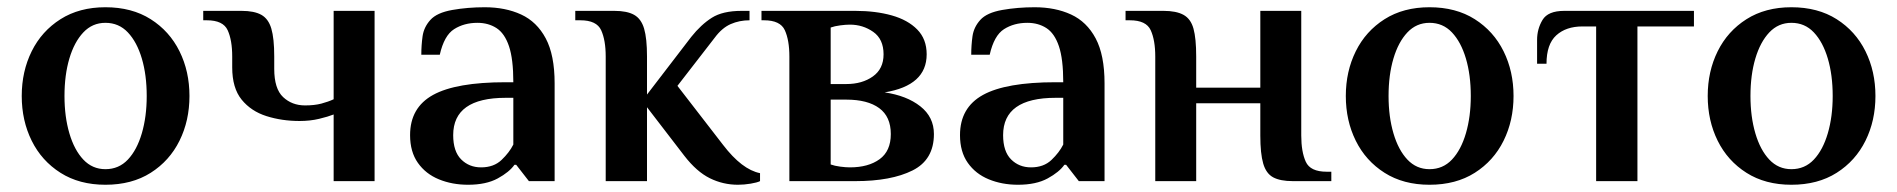

<svg xmlns="http://www.w3.org/2000/svg" viewBox="-20 -500 5237 530"><path d="M271 10Q199 10 147 -23Q95 -56 67.5 -111.5Q40 -167 40 -235Q40 -303 67.5 -358.5Q95 -414 147 -447Q199 -480 271 -480Q344 -480 396 -447Q448 -414 475.5 -358.5Q503 -303 503 -235Q503 -167 475.5 -111.5Q448 -56 396 -23Q344 10 271 10ZM271 -33Q308 -33 333 -59.5Q358 -86 371.5 -132Q385 -178 385 -235Q385 -293 371.5 -338.5Q358 -384 333 -410.5Q308 -437 271 -437Q235 -437 210 -410.5Q185 -384 171.5 -338.5Q158 -293 158 -235Q158 -178 171.5 -132Q185 -86 210 -59.5Q235 -33 271 -33Z M901 0V-184Q886 -178 861 -172Q836 -166 807 -166Q758 -166 715.5 -179.5Q673 -193 647 -225Q621 -257 621 -314V-344Q621 -389 608.5 -416.5Q596 -444 551 -444H541V-470H647Q682 -470 701.5 -459Q721 -448 729 -421Q737 -394 737 -344V-310Q737 -255 761.5 -232Q786 -209 822 -209Q848 -209 867 -214Q886 -219 901 -226V-470H1014V0Z M1272 10Q1228 10 1191.5 -5Q1155 -20 1133.5 -50.5Q1112 -81 1112 -127Q1112 -203 1175.5 -238Q1239 -273 1376 -273H1397Q1397 -337 1385 -372.5Q1373 -408 1350.5 -422.5Q1328 -437 1298 -437Q1261 -437 1233.5 -419.5Q1206 -402 1194 -349H1143Q1143 -375 1146.5 -400Q1150 -425 1168 -445Q1186 -465 1228.5 -472.5Q1271 -480 1318 -480Q1375 -480 1418.5 -460Q1462 -440 1486.5 -394Q1511 -348 1511 -270V0H1440L1405 -45H1400Q1386 -25 1354 -7.5Q1322 10 1272 10ZM1308 -38Q1343 -38 1364.5 -58.5Q1386 -79 1397 -101V-230H1376Q1231 -230 1231 -127Q1231 -82 1253 -60Q1275 -38 1308 -38Z M2017 10Q1976 10 1939.5 -8Q1903 -26 1869 -70L1766 -204V0H1652V-344Q1652 -389 1639.5 -416.5Q1627 -444 1582 -444H1568V-470H1676Q1711 -470 1730.5 -459Q1750 -448 1758 -421Q1766 -394 1766 -344V-239L1888 -398Q1915 -432 1945 -451Q1975 -470 2027 -470H2049V-444Q2021 -444 1997 -433.5Q1973 -423 1953 -396L1850 -263L1976 -100Q2028 -32 2078 -22V0Q2070 4 2052 7Q2034 10 2017 10Z M2159 0V-344Q2159 -389 2146.5 -416.5Q2134 -444 2089 -444H2082V-470H2341Q2397 -470 2441.5 -457.5Q2486 -445 2512 -418.5Q2538 -392 2538 -350Q2538 -264 2422 -245Q2483 -236 2520.5 -206.5Q2558 -177 2558 -130Q2558 -59 2499 -29.5Q2440 0 2341 0ZM2273 -268H2316Q2360 -268 2389.5 -289Q2419 -310 2419 -350Q2419 -392 2390.5 -412Q2362 -432 2326 -432Q2315 -432 2299.5 -430Q2284 -428 2273 -424ZM2326 -38Q2377 -38 2408 -60.5Q2439 -83 2439 -130Q2439 -178 2407 -201.5Q2375 -225 2316 -225H2273V-46Q2284 -42 2299.5 -40Q2315 -38 2326 -38Z M2790 10Q2746 10 2709.5 -5Q2673 -20 2651.5 -50.5Q2630 -81 2630 -127Q2630 -203 2693.5 -238Q2757 -273 2894 -273H2915Q2915 -337 2903 -372.5Q2891 -408 2868.5 -422.5Q2846 -437 2816 -437Q2779 -437 2751.5 -419.5Q2724 -402 2712 -349H2661Q2661 -375 2664.5 -400Q2668 -425 2686 -445Q2704 -465 2746.5 -472.5Q2789 -480 2836 -480Q2893 -480 2936.5 -460Q2980 -440 3004.5 -394Q3029 -348 3029 -270V0H2958L2923 -45H2918Q2904 -25 2872 -7.5Q2840 10 2790 10ZM2826 -38Q2861 -38 2882.5 -58.5Q2904 -79 2915 -101V-230H2894Q2749 -230 2749 -127Q2749 -82 2771 -60Q2793 -38 2826 -38Z M3169 0V-344Q3169 -389 3156.5 -416.5Q3144 -444 3099 -444H3087V-470H3192Q3227 -470 3247 -459Q3267 -448 3274.5 -421Q3282 -394 3282 -344V-258H3459V-470H3572V-126Q3572 -81 3584.5 -53.5Q3597 -26 3642 -26H3655V0H3549Q3514 0 3494.5 -10.5Q3475 -21 3467 -48.5Q3459 -76 3459 -126V-215H3282V0Z M3926 10Q3854 10 3802 -23Q3750 -56 3722.5 -111.5Q3695 -167 3695 -235Q3695 -303 3722.5 -358.5Q3750 -414 3802 -447Q3854 -480 3926 -480Q3999 -480 4051 -447Q4103 -414 4130.5 -358.5Q4158 -303 4158 -235Q4158 -167 4130.5 -111.5Q4103 -56 4051 -23Q3999 10 3926 10ZM3926 -33Q3963 -33 3988 -59.5Q4013 -86 4026.5 -132Q4040 -178 4040 -235Q4040 -293 4026.5 -338.5Q4013 -384 3988 -410.5Q3963 -437 3926 -437Q3890 -437 3865 -410.5Q3840 -384 3826.5 -338.5Q3813 -293 3813 -235Q3813 -178 3826.5 -132Q3840 -86 3865 -59.5Q3890 -33 3926 -33Z M4386 0V-427H4348Q4303 -427 4276 -402.5Q4249 -378 4249 -324H4223V-390Q4223 -420 4238 -445Q4253 -470 4298 -470H4656V-427H4500V0Z M4925 10Q4853 10 4801 -23Q4749 -56 4721.5 -111.5Q4694 -167 4694 -235Q4694 -303 4721.5 -358.5Q4749 -414 4801 -447Q4853 -480 4925 -480Q4998 -480 5050 -447Q5102 -414 5129.5 -358.5Q5157 -303 5157 -235Q5157 -167 5129.5 -111.5Q5102 -56 5050 -23Q4998 10 4925 10ZM4925 -33Q4962 -33 4987 -59.5Q5012 -86 5025.5 -132Q5039 -178 5039 -235Q5039 -293 5025.5 -338.5Q5012 -384 4987 -410.5Q4962 -437 4925 -437Q4889 -437 4864 -410.5Q4839 -384 4825.5 -338.5Q4812 -293 4812 -235Q4812 -178 4825.5 -132Q4839 -86 4864 -59.5Q4889 -33 4925 -33Z"/></svg>

Font: El Messiri SemiBold
Style: Regular
Weight: 600
Designer: Mohamed Gaber
Foundry: Kief Type Foundry
Version: Version 2.020; ttfautohint (v1.8.3)